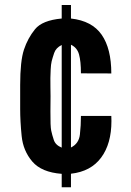

<svg xmlns="http://www.w3.org/2000/svg" viewBox="-20 -708 541 790"><path d="M272 62.5H233.9V7.3Q150.9 1 113 -43.2Q75.2 -87.4 69.1 -148.2Q63 -209 63 -259.8V-357.9Q63 -457 78.6 -503.9Q94.2 -550.8 124 -587.6Q153.8 -624.5 233.9 -631.8V-687.5H272V-631.8Q358.9 -622.1 398.4 -564.9Q438 -507.8 438 -405.8L313 -406.2Q313 -455.6 305.2 -483.9Q297.4 -512.2 272 -523.9V-101.1Q304.7 -117.2 308.8 -154.8Q313 -192.4 313 -231H438L438.5 -210Q438.5 -116.7 396.2 -59.6Q354 -2.4 272 6.8ZM188 -312.5 187.5 -250Q187 -188 190.7 -170.7Q194.3 -153.3 201.4 -132.1Q208.5 -110.8 233.9 -100.6V-522.9Q210 -511.2 202.9 -490Q195.8 -468.8 192.6 -456.1Q189.5 -443.4 188.5 -421.4Q187.5 -399.4 187.3 -387Q187 -374.5 187.5 -348.4Q188 -322.3 188 -312.5Z"/></svg>

Font: Oswald-Regular
Style: Regular
Weight: 400
Designer: vernon adams
Foundry: vernon adams
Version: Version 2.002; ttfautohint (v0.92.18-e454-dirty) -l 8 -r 50 